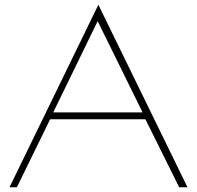

<svg xmlns="http://www.w3.org/2000/svg" viewBox="-20 -788 829 808"><path d="M394 -768 769 0H734L592 -286H191L51 0H20ZM391 -699 204 -315H580Z"/></svg>

Font: Poiret One
Style: Regular
Weight: 400
Designer: Denis Masharov
Foundry: Denis Masharov
Version: Version 1.001